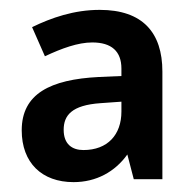

<svg xmlns="http://www.w3.org/2000/svg" viewBox="-20 -742 394 389"><path d="M182 -722C130 -722 84 -706 45 -687L71 -628C105 -644 138 -656 167 -656C206 -656 226 -638 226 -603V-588L180 -586C82 -581 24 -552 24 -478C24 -412 65 -373 129 -373C175 -373 213 -394 238 -429L251 -379H309V-597C309 -676 269 -722 182 -722ZM184 -533 226 -536V-516C226 -469 198 -438 149 -438C126 -438 109 -450 109 -479C109 -508 125 -529 184 -533Z"/></svg>

Font: Noto Sans Gujarati UI SemiCondensed SemiBold
Style: Regular
Weight: 600
Width: 4
Designer: Jelle Bosma - Monotype Design Team, Universal Thirst
Foundry: Monotype Imaging Inc.
Version: Version 2.106